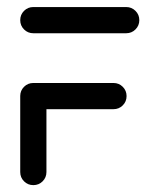

<svg xmlns="http://www.w3.org/2000/svg" viewBox="-20 -539 459 559"><path d="M115.2 -261.1V-38.1Q115.2 -22.2 104.1 -11.1Q93 0 77 0Q61.1 0 50 -11.1Q38.9 -22.2 38.9 -38.1V-261.1ZM348.5 -259.3Q348.5 -243.3 337.4 -232.2Q326.3 -221.1 310.4 -221.1H77Q61.1 -221.1 50 -232.2Q38.9 -243.3 38.9 -259.3Q38.9 -275.2 50 -286.3Q61.1 -297.4 77 -297.4H310.4Q326.3 -297.4 337.4 -286.3Q348.5 -275.2 348.5 -259.3ZM38.9 -480.4Q38.9 -496.3 50 -507.4Q61.1 -518.5 77 -518.5H347.4Q363.3 -518.5 374.4 -507.4Q385.6 -496.3 385.6 -480.4Q385.6 -464.4 374.4 -453.3Q363.3 -442.2 347.4 -442.2H77Q61.1 -442.2 50 -453.3Q38.9 -464.4 38.9 -480.4Z"/></svg>

Font: 26F Galaxy Hebrew
Style: Bold
Weight: 700
Designer: C₂₉H₂₅N₃O₅
Version: Version 1.000